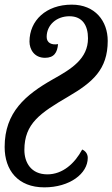

<svg xmlns="http://www.w3.org/2000/svg" viewBox="-42 -567 484 827"><path d="M149 240C258 240 336 181 336 113C336 94 324 82 312 77C280 137 228 184 162 184C91 184 63 132 63 79C63 -35 131 -80 252 -151C356 -212 422 -267 422 -391C422 -476 368 -547 267 -547C156 -547 85 -478 85 -388C85 -355 105 -318 152 -318C191 -318 205 -341 208 -377C181 -372 159 -382 159 -408C159 -459 201 -497 257 -497C314 -497 337 -456 337 -402C337 -314 266 -270 185 -225C69 -159 -22 -84 -22 66C-22 166 35 240 149 240Z"/></svg>

Font: Noto Serif Condensed Semi
Style: Italic
Weight: 600
Width: 3
Italic angle: -12°
Designer: Monotype Design Team
Foundry: Monotype Imaging Inc.
Version: Version 1.901